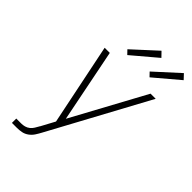

<svg xmlns="http://www.w3.org/2000/svg" viewBox="-279 -1080 1189 1189"><g transform="rotate(45 315.0 -485.5)"><path d="M65 0V-38H109Q123 -38 138 -42Q153 -46 165.5 -56Q178 -66 186 -79.5Q194 -93 202 -107Q202 -107 202 -107Q202 -107 202 -107V-108Q202 -108 202.5 -108Q203 -108 203 -108L252 -199L142 -735H187L283 -254L544 -735H589L240 -90Q230 -71 218 -52.5Q206 -34 188 -21Q170 -8 149.5 -4Q129 0 109 0ZM468 -802 443 -828 600 -971 630 -939ZM273 -802 248 -828 404 -971 435 -939Z"/></g></svg>

Font: Iosevka SS04 XLt Ex
Style: Italic
Weight: 200
Width: 7
Italic angle: -9°
Monospace: yes
Designer: Belleve Invis
Foundry: Belleve Invis
Version: Version 19.0.0; ttfautohint (v1.8.4)